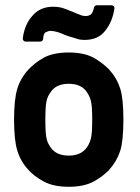

<svg xmlns="http://www.w3.org/2000/svg" viewBox="-20 -714 540 740"><path d="M34.2 -253.4Q34.2 -332 46.9 -372.6Q59.6 -413.6 89.8 -446.3Q101.1 -458 115 -469.2Q128.9 -480.5 147 -490.7Q184.1 -511.7 245.1 -511.7Q304.7 -511.7 342.3 -490.7Q360.8 -480 375 -468.8Q389.2 -457.5 400.4 -446.3Q430.2 -413.6 443.4 -372.6Q455.6 -334 455.6 -253.4Q455.6 -171.4 443.4 -132.8Q429.7 -91.3 400.4 -59.1H400.9Q389.6 -47.9 375.2 -36.6Q360.8 -25.4 342.3 -15.1Q304.7 5.9 245.1 5.9Q185.1 5.9 147.5 -15.1Q128.4 -25.4 114 -36.6Q99.6 -47.9 89.4 -59.1H89.8Q59.6 -91.3 46.9 -132.8Q34.2 -173.3 34.2 -253.4ZM335.4 -252.4Q335.4 -278.8 334.2 -296.4Q333 -314 330.6 -323.7Q326.2 -343.3 313.5 -360.8L314 -360.4Q292 -391.1 245.1 -391.1Q197.3 -391.1 176.3 -360.4Q169.9 -352.1 165.5 -342.8Q161.1 -333.5 159.2 -323.7Q154.8 -303.7 154.8 -253.4Q154.8 -200.7 159.2 -181.2Q161.1 -171.4 165.5 -162.1Q169.9 -152.8 176.3 -144.5Q197.3 -114.3 245.1 -114.3Q292 -114.3 314 -145V-144.5Q325.7 -161.1 330.6 -181.2Q333 -191.4 334.2 -209Q335.4 -226.6 335.4 -252.4ZM79.6 -553.7Q73.7 -553.7 70.3 -557.9Q66.9 -562 67.9 -567.4Q75.2 -621.6 106.4 -654.8H106Q136.2 -688 184.1 -688Q205.6 -688 221.7 -683.1Q240.7 -676.8 255.9 -669.9V-670.4Q265.1 -666 272.9 -662.8Q280.8 -659.7 288.1 -657.2Q297.9 -652.3 310.1 -652.3Q320.8 -651.9 330.1 -658.2Q337.9 -664.6 342.3 -684.6Q342.8 -688.5 346.2 -691.2Q349.6 -693.8 353.5 -693.8H409.2Q414.6 -693.8 418.2 -690.2Q421.9 -686.5 420.9 -681.2Q414.6 -634.3 388.2 -599.1Q374 -579.1 354 -569.8Q334 -560.5 307.6 -560.1Q297.9 -560.1 288.1 -561.5Q278.3 -563 269.5 -566.9Q257.3 -570.3 248.3 -573Q239.3 -575.7 231.9 -578.6Q199.7 -594.2 173.8 -595.2Q170.9 -595.2 165.8 -593.5Q160.6 -591.8 155.3 -589.4Q146.5 -581.5 146.5 -565.4Q146.5 -560.5 143.1 -557.1Q139.6 -553.7 134.8 -553.7Z"/></svg>

Font: Alte DIN 1451 Mittelschrift
Style: Bold
Weight: 700
Designer: Peter Wiegel
Foundry: Peter Wiegel
Version: Version 1.003